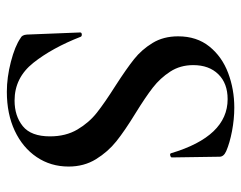

<svg xmlns="http://www.w3.org/2000/svg" viewBox="-90 -586 688 547"><g transform="rotate(90 253.5 -312.0)"><path d="M303 -354Q352 -324 382 -300Q412 -276 433 -242Q454 -208 454 -164Q454 -113 427 -73Q400 -33 352 -10.5Q304 12 241 12Q200 12 155.5 0.5Q111 -11 88 -27Q79 -31 78 -45L72 -196V-197Q72 -201 77 -201.5Q82 -202 84 -199Q116 -117 158.5 -63.5Q201 -10 266 -10Q310 -10 339 -33.5Q368 -57 368 -111Q368 -156 348.5 -189Q329 -222 300.5 -244.5Q272 -267 223 -298Q175 -329 148 -350.5Q121 -372 102 -403Q83 -434 83 -476Q83 -529 112 -565Q141 -601 187.5 -618.5Q234 -636 286 -636Q319 -636 353 -629.5Q387 -623 410 -613Q426 -606 426 -594L428 -458Q428 -455 422.5 -453.5Q417 -452 416 -456Q368 -617 262 -617Q217 -617 191 -590.5Q165 -564 165 -519Q165 -482 183.5 -453.5Q202 -425 229 -404Q256 -383 303 -354Z"/></g></svg>

Font: Cormorant Garamond SemiBold
Style: Regular
Weight: 600
Designer: Christian Thalmann (Catharsis Fonts)
Version: Version 3.000